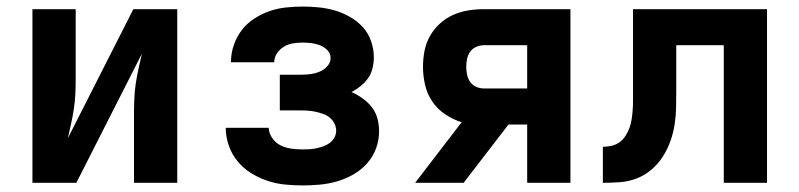

<svg xmlns="http://www.w3.org/2000/svg" viewBox="-20 -558 2440 586"><path d="M79 0V-530H211V-318Q211 -295 210 -272Q209 -249 205.5 -226Q202 -203 197 -180.5Q192 -158 187 -136L387 -530H521V0H389V-212Q389 -235 390 -258Q391 -281 394.5 -304Q398 -327 403 -349.5Q408 -372 413 -394L213 0Z M902 8Q875 8 847.5 5Q820 2 794 -7Q768 -16 745 -30.5Q722 -45 704.5 -66.5Q687 -88 678 -114.5Q669 -141 669 -168H800Q801 -151 811 -136.5Q821 -122 836 -114.5Q851 -107 868 -104.5Q885 -102 902 -102Q913 -102 924 -102.5Q935 -103 946 -105.5Q957 -108 967 -111.5Q977 -115 986 -121.5Q995 -128 1000.5 -138Q1006 -148 1006 -159Q1006 -159 1006 -159Q1006 -159 1006 -159Q1006 -171 1000.5 -181.5Q995 -192 986.5 -199Q978 -206 967 -210Q956 -214 945 -216.5Q934 -219 922.5 -220Q911 -221 900 -221H834V-330H900Q914 -330 928.5 -332Q943 -334 956 -339.5Q969 -345 979 -356Q989 -367 989 -381Q989 -395 979 -405Q969 -415 956 -420Q943 -425 929.5 -426.5Q916 -428 903 -428Q888 -428 873.5 -425.5Q859 -423 846.5 -415.5Q834 -408 825.5 -395.5Q817 -383 817 -368Q817 -368 817 -368Q817 -368 817 -368H685Q685 -368 685 -368.5Q685 -369 685 -370Q685 -395 693.5 -420Q702 -445 717.5 -465.5Q733 -486 755 -500.5Q777 -515 801 -523.5Q825 -532 851 -535Q877 -538 903 -538Q928 -538 953 -535.5Q978 -533 1002 -526Q1026 -519 1048 -506.5Q1070 -494 1087 -475.5Q1104 -457 1112.5 -432.5Q1121 -408 1121 -383Q1121 -367 1117 -350Q1113 -333 1103.5 -319.5Q1094 -306 1081 -295.5Q1068 -285 1053 -277Q1071 -269 1087 -257.5Q1103 -246 1115 -230.5Q1127 -215 1132 -196Q1137 -177 1137 -157Q1137 -130 1127.5 -104.5Q1118 -79 1100 -59Q1082 -39 1058.5 -25.5Q1035 -12 1009 -4.5Q983 3 956 5.5Q929 8 902 8Z M1247 0 1389 -185Q1363 -193 1339 -209Q1315 -225 1299.5 -248Q1284 -271 1277.5 -298.5Q1271 -326 1271 -354Q1271 -378 1275.5 -402Q1280 -426 1292 -447.5Q1304 -469 1322 -485.5Q1340 -502 1362 -512Q1384 -522 1408 -526Q1432 -530 1457 -530H1721V0H1589V-178H1532L1395 0ZM1457 -288H1589V-420H1457Q1445 -420 1433.5 -415Q1422 -410 1415 -400Q1408 -390 1405.5 -378Q1403 -366 1403 -354Q1403 -342 1405.5 -330Q1408 -318 1415 -308Q1422 -298 1433.5 -293Q1445 -288 1457 -288Z M1820 0V-110Q1833 -110 1846.5 -113Q1860 -116 1871 -124Q1882 -132 1889.5 -144Q1897 -156 1901.5 -168.5Q1906 -181 1908 -195Q1910 -209 1911 -222.5Q1912 -236 1912 -249.5Q1912 -263 1912 -277V-278Q1912 -279 1912 -279Q1912 -279 1912 -279V-281Q1912 -281 1912 -281.5Q1912 -282 1912 -283V-530H2321V0H2189V-420H2044V-283Q2044 -257 2043.5 -230.5Q2043 -204 2039 -178Q2035 -152 2026 -127Q2017 -102 2003 -80Q1989 -58 1968.5 -40.5Q1948 -23 1923.5 -13.5Q1899 -4 1872.5 -2Q1846 0 1820 0Z"/></svg>

Font: Iosevka Curly XBdEx
Style: Regular
Weight: 800
Width: 7
Monospace: yes
Designer: Belleve Invis
Foundry: Belleve Invis
Version: Version 11.1.0; ttfautohint (v1.8.3)